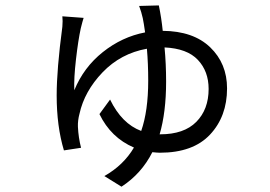

<svg xmlns="http://www.w3.org/2000/svg" viewBox="-20 -621 1017 723"><path d="M294.9 -553.7Q291 -542 284.2 -514.6Q274.4 -469.7 266.1 -397.5Q257.8 -325.2 259.8 -281.2Q294.9 -367.2 367.2 -424.8Q439.5 -482.4 526.4 -499Q521.5 -534.2 517.6 -552.7Q512.7 -575.2 503.9 -598.6L578.1 -600.6Q587.9 -553.7 592.8 -504.9Q708 -503.9 771.5 -442.9Q835 -381.8 835 -288.1Q835 -182.6 771 -114.3Q707 -45.9 582 -45.9Q573.2 -45.9 553.7 -47.9Q512.7 33.2 437.5 82L373 42Q445.3 1 484.4 -65.4Q397.5 -102.5 354.5 -191.4L394.5 -246.1Q438.5 -155.3 511.7 -127.9Q538.1 -203.1 538.1 -317.4Q538.1 -380.9 533.2 -437.5Q434.6 -419.9 366.2 -348.6Q297.9 -277.3 279.3 -192.4Q272.5 -167 273.4 -143.6Q275.4 -102.5 285.2 -64.5L220.7 -54.7Q193.4 -145.5 193.4 -261.7Q193.4 -359.4 214.8 -520.5Q216.8 -543 214.8 -559.6ZM581.1 -115.2H583Q672.9 -115.2 719.2 -162.1Q765.6 -209 765.6 -286.1Q765.6 -352.5 725.1 -395.5Q684.6 -438.5 599.6 -442.4Q605.5 -380.9 605.5 -313.5Q605.5 -198.2 581.1 -115.2Z"/></svg>

Font: Min Sans
Style: Regular
Weight: 400
Designer: Jinseong-Kim, NotoSansCJK, Nunito
Foundry: Jinseong-Kim
Version: Version 1.400;Glyphs 3.1.2 (3151)